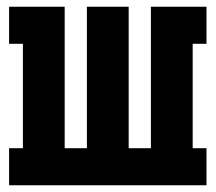

<svg xmlns="http://www.w3.org/2000/svg" viewBox="-20 -550 640 570"><path d="M7 0V-110H48V-420H7V-530H172V-110H238V-530H362V-110H428V-530H593V-420H552V-110H593V0Z"/></svg>

Font: Iosevka Slab XBdEx
Style: Regular
Weight: 800
Width: 7
Monospace: yes
Designer: Belleve Invis
Foundry: Belleve Invis
Version: Version 11.1.0; ttfautohint (v1.8.3)